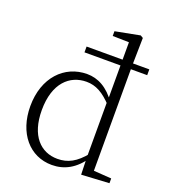

<svg xmlns="http://www.w3.org/2000/svg" viewBox="-146 -907 909 1027"><g transform="rotate(20 308.5 -393.0)"><path d="M226 -612H583V-645H226ZM117 -244C117 -398 196 -468 291 -468C345 -468 389 -443 441 -387L454 -405H450C399 -479 341 -508 280 -508C151 -508 52 -406 52 -243C52 -90 140 14 267 14C336 14 399 -17 449 -94L444 -113L440 -114C389 -51 343 -27 284 -27C189 -27 117 -98 117 -244ZM591 0V-27L490 -34V-630L493 -791L478 -800L338 -773V-746L431 -744V-415L430 -409V-95V-92L433 9Z"/></g></svg>

Font: Source Han Serif CN VF
Style: Regular
Weight: 250
Designer: Ryoko NISHIZUKA 西塚涼子 (kana & ideographs); Frank Grießhammer (Latin, Greek & Cyrillic); Wenlong ZHANG 张文龙 (bopomofo); San
Foundry: Adobe
Version: Version 2.002;hotconv 1.1.0;makeotfexe 2.6.0